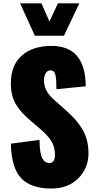

<svg xmlns="http://www.w3.org/2000/svg" viewBox="-20 -1091 566 1124"><path d="M184.1 -881.8 97.7 -1071.3H222.7L269.5 -964.8L318.8 -1071.3H444.3L354.5 -881.8ZM280.8 12.7Q160.6 12.7 103.8 -47.9Q46.9 -108.4 43.5 -250L211.4 -272Q211.4 -231.9 215.8 -204.6Q220.2 -177.2 228.5 -162.8Q236.8 -148.4 246.3 -142.6Q255.9 -136.7 268.6 -136.7Q301.8 -136.7 301.8 -184.6Q301.8 -231.4 280.5 -265.1Q259.3 -298.8 212.4 -338.9L161.1 -382.3Q133.3 -406.2 115.5 -424.8Q97.7 -443.4 79.3 -470.5Q61 -497.6 52.2 -530.3Q43.5 -563 43.5 -603Q43.5 -708 106.7 -764.9Q169.9 -821.8 281.2 -822.3Q480.5 -822.3 481.9 -585.9L310.1 -568.8Q310.1 -600.6 309.3 -616.5Q308.6 -632.3 305.2 -649.2Q301.8 -666 294.2 -672.6Q286.6 -679.2 273.9 -679.2Q255.9 -678.7 246.6 -660.2Q237.3 -641.6 237.3 -622.6Q237.3 -612.3 239 -602.5Q240.7 -592.8 242.2 -585.2Q243.7 -577.6 248.5 -568.6Q253.4 -559.6 255.9 -554.2Q258.3 -548.8 265.6 -540Q272.9 -531.2 275.4 -527.8Q277.8 -524.4 287.1 -515.6Q296.4 -506.8 298.3 -505.1Q300.3 -503.4 311 -493.9Q321.8 -484.4 322.8 -483.4L369.6 -441.9Q399.4 -415 420.2 -391.6Q440.9 -368.2 460 -337.6Q479 -307.1 488.5 -271.2Q498 -235.4 498 -193.8Q498 -106.4 438.2 -46.9Q378.4 12.7 280.8 12.7Z"/></svg>

Font: Oswald
Style: Heavy
Weight: 800
Designer: Vernon Adams
Foundry: Vernon Adams
Version: 3.0; ttfautohint (v0.95) -l 8 -r 50 -G 200 -x 0 -w "G" -W -c